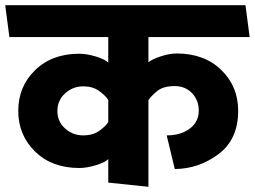

<svg xmlns="http://www.w3.org/2000/svg" viewBox="-31 -700 977 736"><path d="M39 -275Q39 -368 103.5 -431Q168 -494 273 -494Q301 -494 336 -483.5Q371 -473 384 -460V-558H5Q1 -589 -3 -619Q-7 -649 -11 -680H910L926 -558H538V-461Q550 -472 584 -483.5Q618 -495 646 -495Q752 -495 817 -432Q882 -369 882 -275Q882 -166 807 -109.5Q732 -53 639 -52Q631 -84 623.5 -116.5Q616 -149 608 -181Q662 -181 696.5 -207Q731 -233 731 -276Q731 -316 705 -343Q679 -370 639 -370Q596 -370 573 -352Q550 -334 538 -316V16L384 0V-90Q371 -77 336 -66.5Q301 -56 273 -56Q168 -56 103.5 -119Q39 -182 39 -275ZM288 -181Q324 -181 348 -197.5Q372 -214 384 -232V-317Q372 -335 348 -352Q324 -369 288 -369Q248 -369 218.5 -342Q189 -315 189 -274Q189 -234 218.5 -207.5Q248 -181 288 -181Z"/></svg>

Font: Palanquin Dark Medium
Style: Regular
Weight: 500
Designer: Pria Ravichandran
Version: Version 1.001